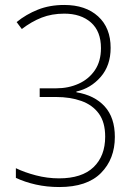

<svg xmlns="http://www.w3.org/2000/svg" viewBox="-20 -744 548 774"><path d="M426 -551Q426 -480 386 -434Q346 -388 288 -375V-372Q361 -360 402 -315Q443 -270 443 -192Q443 -103 387 -46.5Q331 10 219 10Q169 10 124.5 0Q80 -10 44 -27V-66Q79 -49 125 -37Q171 -25 218 -25Q310 -25 357 -70Q404 -115 404 -193Q404 -251 378.5 -286Q353 -321 308 -337Q263 -353 206 -353H140V-388H207Q256 -388 297 -406.5Q338 -425 362.5 -461Q387 -497 387 -550Q387 -618 346.5 -653.5Q306 -689 239 -689Q189 -689 148 -673Q107 -657 68 -627L47 -655Q85 -686 132.5 -705Q180 -724 239 -724Q325 -724 375.5 -678Q426 -632 426 -551Z"/></svg>

Font: Noto Sans Khmer UI SemiCondensed ExtraLight
Style: Regular
Weight: 200
Width: 4
Designer: Danh Hong and the Monotype Design Team
Foundry: Monotype Imaging Inc.
Version: Version 2.002; ttfautohint (v1.8.4.7-5d5b)